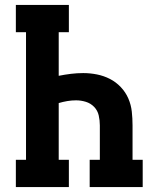

<svg xmlns="http://www.w3.org/2000/svg" viewBox="-20 -755 640 775"><path d="M44 0V-110H85V-625H44V-735H258V-625H217V-449Q242 -454 266.5 -457Q291 -460 316 -460Q344 -460 371.5 -454.5Q399 -449 423.5 -436.5Q448 -424 467.5 -403.5Q487 -383 498 -357.5Q509 -332 512 -304.5Q515 -277 515 -249V-110H556V0H342V-110H383V-249Q383 -269 378.5 -289Q374 -309 360 -323.5Q346 -338 326.5 -344Q307 -350 287 -350Q269 -350 251.5 -347Q234 -344 217 -339V-110H258V0Z"/></svg>

Font: Iosevka Curly Slab XBdEx
Style: Regular
Weight: 800
Width: 7
Monospace: yes
Designer: Belleve Invis
Foundry: Belleve Invis
Version: Version 11.0.0; ttfautohint (v1.8.3)